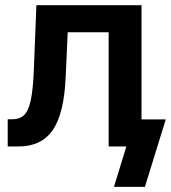

<svg xmlns="http://www.w3.org/2000/svg" viewBox="-20 -566 661 742"><path d="M9.8 0V-105H27.8Q55.7 -105 73 -121.3Q90.3 -137.7 99.1 -179.4Q107.9 -221.2 110.8 -296.9L120.6 -545.9H526.9V0H399.9V-441.4H241.7L233.9 -270.5Q228 -127.4 184.1 -63.7Q140.1 0 52.2 0ZM420.4 156.2 468.3 0H431.2V-104.5H620.6L540 156.2Z"/></svg>

Font: Inter-SemiBold
Style: Regular
Weight: 600
Designer: Rasmus Andersson
Foundry: rsms
Version: Version 4.000;git-a52131595